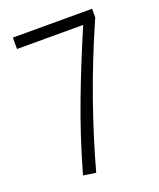

<svg xmlns="http://www.w3.org/2000/svg" viewBox="-129 -755 693 838"><g transform="rotate(-20 218.0 -335.5)"><path d="M172 4 114 -5Q160 -169 218.5 -323.5Q277 -478 345 -635L349 -622H32V-675H400V-635Q324 -462 268.5 -304Q213 -146 172 4Z"/></g></svg>

Font: Yaldevi ExtraLight Light
Style: Regular
Weight: 300
Version: Version 1.100